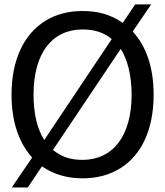

<svg xmlns="http://www.w3.org/2000/svg" viewBox="-20 -792 748 869"><path d="M675.3 -363.3C675.3 -484.9 643.6 -580.1 580.6 -649.4L664.1 -772H591.8L535.6 -688.5C482.4 -725.1 426.3 -742.2 353.5 -742.2C289.1 -742.2 232.9 -727.1 184.6 -697.3C87.9 -637.2 32.2 -521 32.2 -363.3C32.2 -241.7 65.4 -145 125.5 -79.1L33.2 56.6H105.5L169.9 -39.1C222.2 -2.9 283.7 15.1 353.5 15.1C418.5 15.1 475.1 0 523.4 -29.8C620.6 -89.8 675.3 -205.6 675.3 -363.3ZM180.2 -158.2C147.9 -210 131.8 -278.3 131.8 -363.3C131.8 -554.2 217.8 -658.7 354 -658.7C408.2 -658.7 452.1 -644 485.8 -615.2ZM575.7 -363.3C575.7 -174.8 489.3 -68.4 354 -68.4C296.9 -68.4 258.3 -82.5 219.7 -113.3L526.4 -570.8C557.1 -522.5 575.7 -450.7 575.7 -363.3Z"/></svg>

Font: SG Kara SemiBold
Style: Regular
Weight: 400
Designer: Damoon Khanjanzadeh
Version: Version 1.000